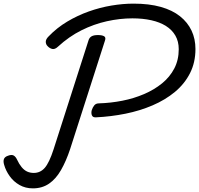

<svg xmlns="http://www.w3.org/2000/svg" viewBox="-40 -1020 1096 1057"><path d="M488 -374Q471 -373 466 -385Q461 -397 465 -413Q470 -429 479 -440Q488 -451 505 -451Q570 -453 633.5 -465.5Q697 -478 753 -502Q809 -526 852 -561Q895 -596 919.5 -643Q944 -690 944 -749Q944 -792 925.5 -824Q907 -856 873.5 -877Q840 -898 793 -908.5Q746 -919 689 -919Q620 -919 548 -903Q476 -887 408 -853Q340 -819 279 -763Q262 -747 247.5 -750.5Q233 -754 222 -766Q212 -776 212 -790Q212 -804 227 -819Q273 -867 330 -901Q387 -935 449 -957Q511 -979 574 -989.5Q637 -1000 695 -1000Q781 -1000 845 -982Q909 -964 951 -930.5Q993 -897 1014.5 -851.5Q1036 -806 1036 -750Q1036 -676 1006 -617Q976 -558 923 -514Q870 -470 800 -440Q730 -410 650.5 -394Q571 -378 488 -374ZM141 17Q100 17 67.5 -1.5Q35 -20 13.5 -50Q-8 -80 -17 -112Q-23 -131 -18.5 -144Q-14 -157 5 -163Q24 -170 35 -164Q46 -158 54 -141Q65 -117 79 -100Q93 -83 109.5 -75.5Q126 -68 146 -68Q182 -68 206.5 -96Q231 -124 255 -198L448 -800Q453 -814 465 -820.5Q477 -827 499 -827Q522 -827 533 -820.5Q544 -814 538 -797L346 -199Q324 -133 296 -84Q268 -35 230 -9Q192 17 141 17Z"/></svg>

Font: Playwrite SK
Style: Regular
Weight: 400
Designer: Veronika Burian, José Scaglione
Foundry: TypeTogether
Version: Version 1.002